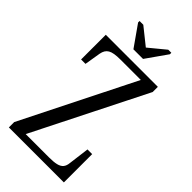

<svg xmlns="http://www.w3.org/2000/svg" viewBox="-273 -952 1017 1017"><g transform="rotate(45 235.0 -444.0)"><path d="M201 -759H273L356 -877V-888H333L236 -808H246L146 -888H118V-877ZM190 -672Q165 -672 147 -669Q129 -666 118 -659.5Q107 -653 100.5 -642.5Q94 -632 91 -616L76 -525H43V-710H433V-671L100 -8L76 -38H290Q324 -38 345 -43Q366 -48 376.5 -60.5Q387 -73 389 -95L404 -212H439V0H27V-40L353 -691L377 -672Z"/></g></svg>

Font: Roboto Serif 120pt ExtraCondensed
Style: Regular
Weight: 400
Width: 2
Designer: Greg Gazdowicz
Foundry: Commercial Type
Version: Version 1.008